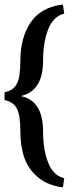

<svg xmlns="http://www.w3.org/2000/svg" viewBox="-20 -721 356 842"><path d="M261.7 60.5Q214.8 49.8 191.9 -6.3Q168.9 -62.5 168.9 -144.5Q168.9 -280.3 70.3 -299.8Q168.9 -321.3 168.9 -454.1Q168.9 -537.1 191.9 -593.8Q214.8 -650.4 261.7 -661.1L255.9 -701.2Q159.2 -689.5 114.3 -622.6Q69.3 -555.7 69.3 -454.1Q69.3 -383.8 54.2 -354Q39.1 -324.2 0 -316.4V-282.2Q39.1 -274.4 54.2 -244.6Q69.3 -214.8 69.3 -144.5Q69.3 -79.1 86.9 -28.8Q104.5 21.5 147.5 57.1Q190.4 92.8 255.9 100.6Z"/></svg>

Font: Kurale
Style: Regular
Weight: 400
Version: 1.0; ttfautohint (v1.3)